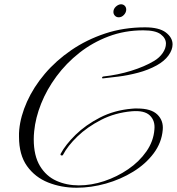

<svg xmlns="http://www.w3.org/2000/svg" viewBox="-20 -823 828 899"><path d="M275 -98Q274 -95 270 -95Q261 -95 264 -103Q287 -146 334 -192Q381 -238 448 -272.5Q515 -307 597 -314Q604 -315 610 -315Q616 -315 623 -315Q688 -315 717 -286.5Q746 -258 742 -215Q737 -155 699.5 -105Q662 -55 603.5 -19Q545 17 476 36.5Q407 56 339 56Q267 56 205.5 31.5Q144 7 106.5 -45.5Q69 -98 69 -183Q69 -191 69 -199Q69 -207 70 -215Q76 -279 106.5 -347Q137 -415 189.5 -477Q242 -539 313.5 -588Q385 -637 472 -666Q559 -695 659 -695Q725 -695 756.5 -671Q788 -647 788 -615Q788 -590 769 -563.5Q750 -537 714 -517Q674 -495 626.5 -482.5Q579 -470 535 -464.5Q491 -459 462 -456H461Q458 -456 458 -459Q458 -464 465 -465Q531 -472 594 -491.5Q657 -511 702 -538Q727 -553 742 -575Q757 -597 757 -619Q757 -644 732.5 -662.5Q708 -681 651 -681Q564 -681 488.5 -652.5Q413 -624 351.5 -575.5Q290 -527 244.5 -465.5Q199 -404 172.5 -337.5Q146 -271 140 -208Q139 -198 138.5 -189Q138 -180 138 -171Q138 -94 167 -46Q196 2 244 23.5Q292 45 349 45Q408 45 468 25Q528 5 580 -30.5Q632 -66 665.5 -114Q699 -162 703 -217Q707 -258 681.5 -282.5Q656 -307 597 -302Q518 -295 453 -261.5Q388 -228 342.5 -184Q297 -140 275 -98ZM536 -742Q525 -742 518 -749.5Q511 -757 511 -767Q511 -781 522 -791.5Q533 -802 546 -803Q557 -803 564 -796Q571 -789 571 -778Q571 -765 560.5 -753.5Q550 -742 536 -742Z"/></svg>

Font: MonteCarlo
Style: Regular
Weight: 400
Designer: Robert E. Leuschke
Foundry: Robert E. Leuschke
Version: Version 1.010; ttfautohint (v1.8.3)